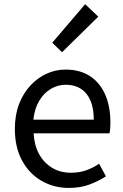

<svg xmlns="http://www.w3.org/2000/svg" viewBox="-20 -892 594 925"><path d="M311.7 13.4Q239.5 13.4 180.4 -20.6Q121.3 -54.6 86.4 -118.2Q51.6 -181.9 51.6 -271Q51.6 -337.5 71.6 -390.1Q91.7 -442.7 126.5 -480.1Q161.4 -517.6 205 -537.2Q248.6 -556.8 295.4 -556.8Q364.6 -556.8 412.8 -525.7Q461 -494.5 486.4 -437.1Q511.9 -379.7 511.9 -301.7Q511.9 -287.4 510.9 -274.1Q510 -260.7 507.6 -249.7H141.9Q145 -192.4 168.3 -149.8Q191.7 -107.2 231.1 -83.5Q270.4 -59.8 322.3 -59.8Q361.8 -59.8 394.5 -71.2Q427.1 -82.7 457.5 -103.1L490.3 -42.5Q454.8 -19.4 411 -3Q367.2 13.4 311.7 13.4ZM140.7 -315.5H431.7Q431.7 -397.1 396.2 -440.3Q360.8 -483.6 296.5 -483.6Q258.5 -483.6 225.1 -463.9Q191.7 -444.3 169.2 -406.9Q146.7 -369.6 140.7 -315.5ZM278.9 -640.4 231.7 -686.1 390.2 -871.9 453.5 -811.8Z"/></svg>

Font: Shanggu Sans SC VF
Style: Regular
Weight: 250
Designer: GuiWonder
Version: Version 1.021